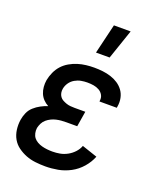

<svg xmlns="http://www.w3.org/2000/svg" viewBox="-141 -843 782 939"><g transform="rotate(20 250.0 -373.5)"><path d="M208 8Q182 8 156 5Q130 2 107 -7Q84 -16 64 -30.5Q44 -45 32 -66Q20 -87 16.5 -113Q13 -139 17 -165Q20 -184 28 -202.5Q36 -221 51.5 -235Q67 -249 85 -258.5Q103 -268 121 -274Q106 -282 94.5 -294Q83 -306 76.5 -321.5Q70 -337 68.5 -355Q67 -373 70 -391Q74 -412 83.5 -433Q93 -454 108 -470.5Q123 -487 143 -498.5Q163 -510 184 -516.5Q205 -523 226.5 -525.5Q248 -528 269 -528Q291 -528 313 -525.5Q335 -523 355.5 -516.5Q376 -510 393.5 -498.5Q411 -487 423 -470.5Q435 -454 439.5 -432.5Q444 -411 440 -388L439 -381H349V-384Q352 -401 344.5 -414.5Q337 -428 323.5 -435.5Q310 -443 294.5 -445.5Q279 -448 262 -448Q246 -448 229.5 -445Q213 -442 197.5 -433Q182 -424 172 -409.5Q162 -395 159 -378Q157 -367 159 -356.5Q161 -346 167 -337.5Q173 -329 182.5 -324Q192 -319 202 -315.5Q212 -312 223 -311Q234 -310 245 -310H301L288 -230H232Q219 -230 206 -229Q193 -228 180 -225Q167 -222 154.5 -216Q142 -210 131.5 -201Q121 -192 115 -180Q109 -168 106 -155Q104 -141 107 -127.5Q110 -114 117.5 -104.5Q125 -95 136.5 -88.5Q148 -82 161 -78.5Q174 -75 188 -73.5Q202 -72 216 -72Q235 -72 254.5 -75.5Q274 -79 292.5 -89Q311 -99 325.5 -114.5Q340 -130 347 -149L427 -122Q415 -91 391.5 -64Q368 -37 337 -20.5Q306 -4 273 2Q240 8 208 8ZM251 -600 288 -755H375L322 -600Z"/></g></svg>

Font: Iosevka Medium
Style: Italic
Weight: 500
Italic angle: -9°
Monospace: yes
Designer: Belleve Invis
Foundry: Belleve Invis
Version: Version 32.5.0; ttfautohint (v1.8.4)